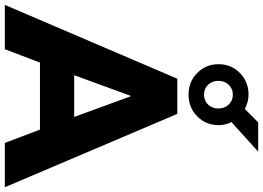

<svg xmlns="http://www.w3.org/2000/svg" viewBox="-186 -928 1096 800"><g transform="rotate(90 362.0 -528.0)"><path d="M290 -718.8H436.5L742.2 0H557.6L502 -146.5H222.7L167 0H-17.6ZM449.2 -289.1 363.3 -524.4H361.3L275.4 -289.1ZM229.5 -890.6Q229.5 -943.4 266.1 -979.5Q302.7 -1015.6 356.4 -1015.6Q386.7 -1015.6 416 -1000L471.7 -1055.7H593.8L470.7 -944.3Q483.4 -919.9 483.4 -890.6Q483.4 -837.9 446.8 -801.8Q410.2 -765.6 356.4 -765.6Q302.7 -765.6 266.1 -801.8Q229.5 -837.9 229.5 -890.6ZM356.4 -830.1Q381.8 -830.1 397.9 -847.2Q414.1 -864.3 414.1 -890.6Q414.1 -916 397.5 -933.1Q380.9 -950.2 356.4 -950.2Q332 -950.2 315.4 -933.1Q298.8 -916 298.8 -890.6Q298.8 -864.3 314.9 -847.2Q331.1 -830.1 356.4 -830.1Z"/></g></svg>

Font: Min Sans Black
Style: Regular
Weight: 900
Designer: Jinseong-Kim, NotoSansCJK, Nunito
Foundry: Jinseong-Kim
Version: Version 1.000